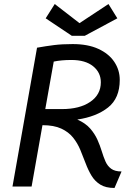

<svg xmlns="http://www.w3.org/2000/svg" viewBox="-20 -927 661 954"><path d="M164 -690Q209 -698 248.5 -703Q288 -708 341 -708Q417 -708 469 -684Q521 -660 548 -619.5Q575 -579 575 -530Q575 -439 517 -393Q459 -347 364 -333Q405 -315 428 -288.5Q451 -262 464 -233Q477 -204 485.5 -176Q494 -148 504 -125Q514 -102 532.5 -88.5Q551 -75 584 -75L549 7Q505 7 478 -10Q451 -27 434.5 -54.5Q418 -82 405.5 -115.5Q393 -149 379 -182.5Q365 -216 343 -243.5Q321 -271 284.5 -288Q248 -305 191 -305L137 0H42ZM335 -629Q309 -629 287.5 -627Q266 -625 247 -621L205 -385H288Q376 -385 428.5 -421Q481 -457 481 -518Q481 -567 442.5 -598Q404 -629 335 -629ZM207 -836 252 -907 375 -812 519 -907 563 -836 401 -749H337Z"/></svg>

Font: ABeeZee
Style: Italic
Weight: 400
Italic angle: -10°
Designer: Anja Meiners
Foundry: Anja Meiners
Version: Version 1.003; ttfautohint (v1.8.3)